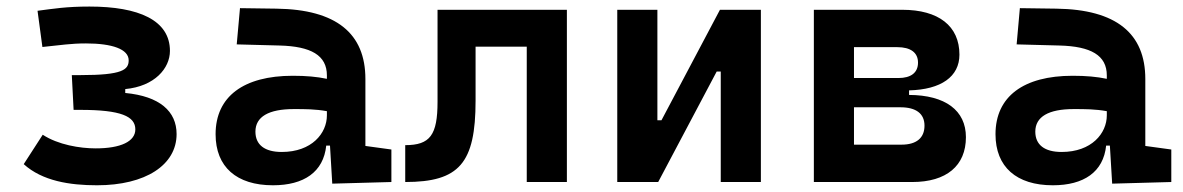

<svg xmlns="http://www.w3.org/2000/svg" viewBox="-20 -547 3556 577"><path d="M271.5 9.8C417.5 9.8 510.7 -51.3 510.7 -144C510.7 -212.4 460 -257.8 356.4 -267.6V-279.3C444.8 -287.6 490.7 -341.8 490.7 -394C490.7 -486.3 397 -527.3 249 -527.3C178.7 -527.3 142.6 -521 92.8 -514.6L107.4 -405.8C164.6 -411.6 192.9 -416.5 238.3 -416.5C316.9 -416.5 366.7 -399.4 366.7 -365.7C366.7 -337.4 347.7 -321.3 223.1 -321.3H195.8L201.2 -216.8H221.7C343.8 -216.8 386.7 -197.3 386.7 -158.2C386.7 -122.1 343.3 -101.1 267.6 -101.1C220.2 -101.1 154.8 -111.8 108.4 -142.1L51.3 -53.7C107.4 -2.9 189.9 9.8 271.5 9.8Z M978.5 4.9 1156.2 0V-97.7L1078.1 -108.4V-309.6C1078.1 -446.3 991.2 -518.6 810.5 -521L701.2 -522.5L691.4 -413.6L820.3 -410.2C914.6 -407.7 962.4 -380.9 962.4 -320.3V-310.1C932.6 -316.4 900.4 -319.3 859.9 -319.3C711.9 -319.3 627.9 -256.8 627.9 -143.6C627.9 -45.4 690.9 9.8 800.3 9.8C893.1 9.8 952.1 -29.8 960.4 -109.4H971.7ZM962.4 -212.9V-200.2C962.4 -146.5 917 -90.3 826.7 -90.3C775.4 -90.3 747.6 -111.8 747.6 -151.4C747.6 -196.3 787.6 -219.2 862.8 -219.2C897 -219.2 927.2 -219.2 962.4 -212.9Z M1197.8 0C1359.9 0 1409.2 -56.2 1409.2 -244.6V-406.7H1563V0H1683.6V-517.6H1294.9V-241.2C1294.9 -141.1 1272.5 -110.8 1197.8 -110.8Z M1835 0H1958L2133.8 -332H2146V0H2266.6V-517.6H2143.6L1967.8 -185.5H1955.6V-517.6H1835Z M2425.8 0H2721.7C2824.2 0 2882.8 -48.8 2882.8 -134.8C2882.8 -215.3 2820.8 -261.2 2711.9 -261.7V-275.4C2808.6 -277.8 2863.3 -316.9 2863.3 -382.8C2863.3 -468.8 2800.8 -517.6 2691.4 -517.6H2425.8ZM2546.4 -112.3V-224.6H2686C2732.9 -224.6 2758.3 -205.6 2758.3 -169.4C2758.3 -132.3 2733.9 -112.3 2689.5 -112.3ZM2546.4 -312.5V-405.3H2676.3C2716.3 -405.3 2738.8 -389.2 2738.8 -358.9C2738.8 -328.6 2717.8 -312.5 2679.7 -312.5Z M3322.3 4.9 3500 0V-97.7L3421.9 -108.4V-309.6C3421.9 -446.3 3335 -518.6 3154.3 -521L3044.9 -522.5L3035.2 -413.6L3164.1 -410.2C3258.3 -407.7 3306.2 -380.9 3306.2 -320.3V-310.1C3276.4 -316.4 3244.1 -319.3 3203.6 -319.3C3055.7 -319.3 2971.7 -256.8 2971.7 -143.6C2971.7 -45.4 3034.7 9.8 3144 9.8C3236.8 9.8 3295.9 -29.8 3304.2 -109.4H3315.4ZM3306.2 -212.9V-200.2C3306.2 -146.5 3260.7 -90.3 3170.4 -90.3C3119.1 -90.3 3091.3 -111.8 3091.3 -151.4C3091.3 -196.3 3131.3 -219.2 3206.5 -219.2C3240.7 -219.2 3271 -219.2 3306.2 -212.9Z"/></svg>

Font: Cascadia Code PL SemiBold
Style: Regular
Weight: 600
Monospace: yes
Designer: Aaron Bell
Foundry: Saja Typeworks
Version: Version 2404.023